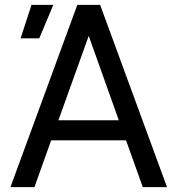

<svg xmlns="http://www.w3.org/2000/svg" viewBox="-20 -772 732 792"><path d="M569 0H669L393 -752H299L23 0H122L191 -193H500ZM65 -614H142L200 -752H110ZM221 -276 346 -624 470 -276Z"/></svg>

Font: Hibana 45 SubMedium
Style: Regular
Weight: 500
Width: 6
Designer: pygmalion
Foundry: ybstudio
Version: Version 2021.007;FEAKit 1.0